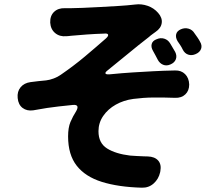

<svg xmlns="http://www.w3.org/2000/svg" viewBox="-20 -805 1040 891"><path d="M213 -700Q212 -732 231 -750Q250 -768 281 -767Q286 -767 285.5 -767Q285 -767 289 -767Q293 -767 310 -767Q326 -767 363.5 -768.5Q401 -770 446 -772.5Q491 -775 532 -777.5Q573 -780 597 -783Q598 -783 602 -783.5Q606 -784 607 -784Q636 -788 665 -778Q694 -768 714 -745Q734 -722 730.5 -698Q727 -674 702 -657Q698 -654 687.5 -646.5Q677 -639 672 -634Q619 -593 571.5 -553.5Q524 -514 480 -479Q467 -469 469.5 -464Q472 -459 488 -460Q549 -466 597.5 -469Q646 -472 692.5 -474.5Q739 -477 792 -478Q821 -479 839 -461Q857 -443 858 -413Q858 -384 840 -367Q822 -350 793 -351Q737 -353 691 -352.5Q645 -352 599 -346Q554 -340 517.5 -319.5Q481 -299 459 -267Q437 -235 437 -196Q437 -141 477 -116Q517 -91 584 -83Q597 -82 615 -81Q633 -80 647.5 -79.5Q662 -79 666 -79Q698 -78 714 -60Q730 -42 724 -10L723 -5Q716 26 693 46.5Q670 67 638 66Q529 63 452.5 39Q376 15 336 -36Q296 -87 296 -172Q296 -213 307 -239Q318 -265 334 -290Q351 -321 318 -318Q279 -314 252 -311Q225 -308 198.5 -304Q172 -300 134 -293Q105 -289 85 -304Q65 -319 62 -350Q59 -380 75.5 -400Q92 -420 122 -424Q136 -426 158.5 -428.5Q181 -431 194 -432Q211 -434 229.5 -441Q248 -448 262 -458Q323 -500 373 -542Q423 -584 472 -627Q484 -638 481.5 -644.5Q479 -651 462 -649Q426 -648 383.5 -645Q341 -642 310 -639Q302 -638 296.5 -637.5Q291 -637 288 -637Q257 -634 236 -651.5Q215 -669 213 -700ZM707 -623Q725 -631 742.5 -625.5Q760 -620 770 -603Q775 -595 781.5 -583.5Q788 -572 793 -564Q802 -546 796 -530Q790 -514 771 -506Q753 -498 737 -504.5Q721 -511 712 -528Q708 -536 701.5 -548Q695 -560 690 -569Q680 -586 684 -601Q688 -616 707 -623ZM819 -669Q837 -677 855 -672Q873 -667 883 -650Q889 -642 896.5 -631Q904 -620 908 -612Q919 -594 913 -578Q907 -562 888 -554Q870 -546 853.5 -551.5Q837 -557 828 -575Q824 -584 816.5 -595.5Q809 -607 804 -614Q794 -631 797.5 -646Q801 -661 819 -669Z"/></svg>

Font: Chiron GoRound TC EB
Style: Regular
Weight: 700
Designer: Ryoko NISHIZUKA 西塚涼子 (kana, bopomofo & ideographs); Paul D. Hunt (Latin, Greek & Cyrillic); Sandoll Communications 산돌커뮤니
Foundry: Adobe
Version: Version 1.000;hotconv 1.1.1;makeotfexe 2.6.0